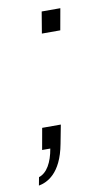

<svg xmlns="http://www.w3.org/2000/svg" viewBox="-78 -567 417 740"><g transform="rotate(-10 130.0 -196.5)"><path d="M126 -442H198L213 -526H140ZM13 133C45 127 102 103 123 -11L137 -84H64L49 0H81C72 53 51 91 19 101Z"/></g></svg>

Font: Archivo ExtraLight
Style: Italic
Weight: 200
Italic angle: -10°
Designer: Hector Gatti
Foundry: Omnibus-Type
Version: Version 2.001